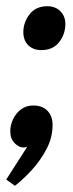

<svg xmlns="http://www.w3.org/2000/svg" viewBox="-22 -469 235 617"><path d="M26 128 -2 108 64 5 63 3Q61 4 58.5 4.5Q56 5 53 5Q39 5 25 -9Q11 -23 11 -47Q11 -67 20 -86Q29 -105 45.5 -117.5Q62 -130 85 -130Q115 -130 131 -112.5Q147 -95 147 -68Q147 -27 127.5 10Q108 47 80.5 77Q53 107 26 128ZM111 -308Q85 -308 69 -323.5Q53 -339 53 -366Q53 -397 73 -423Q93 -449 130 -449Q156 -449 172 -433Q188 -417 188 -392Q188 -359 168 -333.5Q148 -308 111 -308Z"/></svg>

Font: Faustina Light SemiBold
Style: Italic
Weight: 600
Italic angle: -8°
Version: Version 1.200